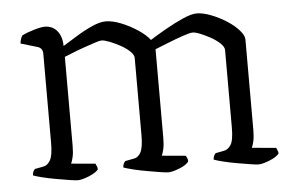

<svg xmlns="http://www.w3.org/2000/svg" viewBox="-42 -558 941 616"><g transform="rotate(-5 428.5 -250.0)"><path d="M185 0Q178 0 159 -3Q140 -6 117 -10Q94 -14 73.5 -19Q53 -24 43 -28Q43 -35 45.5 -40Q48 -45 51 -48L77 -53Q92 -55 101 -71Q110 -87 110 -126V-414Q110 -432 94 -437L40 -453Q41 -462 43.5 -469Q46 -476 49 -479Q63 -486 86.5 -493Q110 -500 122 -500Q147 -500 162 -481.5Q177 -463 177 -433Q198 -446 224 -462Q250 -478 275 -489Q300 -500 318 -500Q340 -500 367.5 -489Q395 -478 420 -461.5Q445 -445 458 -428Q480 -442 509 -458.5Q538 -475 566 -487.5Q594 -500 611 -500Q631 -500 657 -490Q683 -480 706.5 -465Q730 -450 745 -433Q760 -416 760 -403V-111Q760 -89 756.5 -74.5Q753 -60 750 -55L828 -48Q829 -45 831.5 -40Q834 -35 834 -29Q825 -18 802.5 -9Q780 0 767 0Q760 0 741 -3Q722 -6 699 -10Q676 -14 655.5 -19Q635 -24 625 -28Q625 -35 627.5 -40Q630 -45 633 -48L659 -53Q673 -55 682.5 -69.5Q692 -84 692 -126V-375Q692 -385 680 -396.5Q668 -408 651 -417.5Q634 -427 618 -433.5Q602 -440 593 -440Q584 -440 559.5 -431.5Q535 -423 509 -412.5Q483 -402 470 -397V-111Q470 -89 466.5 -74.5Q463 -60 460 -55L537 -48Q539 -45 541 -40Q543 -35 543 -29Q535 -18 512.5 -9Q490 0 477 0Q469 0 450.5 -3Q432 -6 409 -10Q386 -14 365.5 -19Q345 -24 334 -28Q334 -35 336.5 -40Q339 -45 342 -48L368 -53Q384 -55 392.5 -71Q401 -87 401 -126V-375Q401 -385 389 -396.5Q377 -408 359.5 -417.5Q342 -427 325.5 -433.5Q309 -440 300 -440Q293 -440 276.5 -434.5Q260 -429 240 -422Q220 -415 203 -408Q186 -401 178 -398V-111Q178 -89 174.5 -74.5Q171 -60 168 -55L246 -48Q247 -45 249.5 -40Q252 -35 252 -29Q243 -18 220.5 -9Q198 0 185 0Z"/></g></svg>

Font: Texturina 72pt Light
Style: Regular
Weight: 300
Designer: Guillermo Torres Carreño
Foundry: Omnibus-Type
Version: Version 1.002; ttfautohint (v1.8.3)